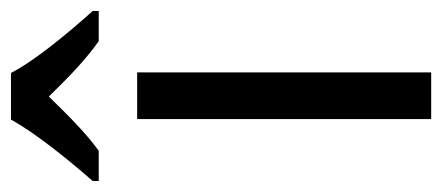

<svg xmlns="http://www.w3.org/2000/svg" viewBox="-283 -558 806 350"><g transform="rotate(-90 120.0 -383.0)"><path d="M162 -766H77C53 -722 2 -659 -35 -617V-606H20C51 -628 85 -662 119 -697C153 -662 187 -629 220 -606H275V-617C239 -657 185 -721 162 -766ZM163 0V-536H78V0Z"/></g></svg>

Font: Noto Sans Myanmar UI SemiCondensed
Style: Regular
Weight: 400
Width: 4
Designer: Monotype Design Team
Foundry: Monotype Imaging Inc.
Version: Version 2.103